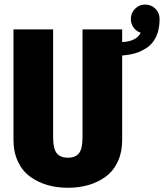

<svg xmlns="http://www.w3.org/2000/svg" viewBox="-20 -832 736 862"><path d="M285 11Q236 11 193.2 -1.2Q150.5 -13.5 115.8 -38.5Q81 -63.5 60.8 -106Q40.5 -148.5 40.5 -204V-700H218.5V-215Q218.5 -164.5 234.5 -144.2Q250.5 -124 285 -124Q319 -124 334.8 -144.2Q350.5 -164.5 350.5 -215.5V-700H528.5V-643Q593.5 -646.5 611.5 -685Q592 -691.5 579.8 -708.2Q567.5 -725 567.5 -746Q567.5 -773.5 586 -792.5Q604.5 -811.5 631.5 -811.5Q659 -811.5 677.8 -792.8Q696.5 -774 696.5 -746Q696.5 -701 681.5 -668.5Q666.5 -636 640.5 -618.5Q614.5 -601 587.5 -593Q560.5 -585 528.5 -583V-204Q528.5 -148.5 508.5 -106Q488.5 -63.5 454 -38.5Q419.5 -13.5 377 -1.2Q334.5 11 285 11Z"/></svg>

Font: League Mono Narrow ExtraBold
Style: Regular
Weight: 800
Width: 3
Designer: Tyler Finck
Foundry: The League of Moveable Type / Tyler Finck
Version: Version 2.210